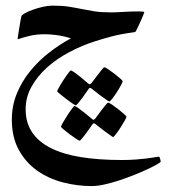

<svg xmlns="http://www.w3.org/2000/svg" viewBox="-20 -270 599 665"><path d="M536.6 289.6Q536.6 292 524.2 299.1Q511.7 306.2 491.7 315.7Q471.7 325.2 446 335.4Q420.4 345.7 393.8 354.5Q367.2 363.3 342 368.9Q316.9 374.5 297.9 374.5Q247.1 374.5 197.5 361.6Q147.9 348.6 108.6 320.8Q69.3 293 45.2 249.3Q21 205.6 21 144.5Q21 96.2 38.3 54Q55.7 11.7 84.5 -23.7Q113.3 -59.1 149.9 -87.6Q186.5 -116.2 225.6 -137.2Q199.2 -145.5 176.5 -148.4Q153.8 -151.4 135.3 -151.4Q104.5 -151.4 80.6 -145.3Q56.6 -139.2 41 -133.8Q41 -135.7 42.7 -147.2Q44.4 -158.7 46.6 -172.6Q48.8 -186.5 51 -198.7Q53.2 -210.9 54.2 -213.9Q54.7 -217.8 66.2 -224.1Q77.6 -230.5 93.8 -236.3Q109.9 -242.2 128.2 -246.3Q146.5 -250.5 161.6 -250.5Q195.3 -250.5 218.5 -246.8Q241.7 -243.2 262.9 -238.8Q284.2 -234.4 307.4 -230.7Q330.6 -227.1 364.7 -227.1Q381.3 -227.1 407.2 -228.8Q433.1 -230.5 460.9 -230.5Q469.2 -230.5 474.6 -229.7Q480 -229 480 -228Q480 -226.6 475.3 -215.6Q470.7 -204.6 465.1 -192.1Q459.5 -179.7 454.3 -169.4Q449.2 -159.2 448.2 -159.2Q420.9 -155.3 400.6 -151.4Q380.4 -147.5 364.7 -143.3Q349.1 -139.2 336.2 -135.3Q323.2 -131.3 310.5 -127.4Q264.2 -112.8 220.7 -89.8Q177.2 -66.9 143.6 -36.9Q109.9 -6.8 89.4 29.8Q68.8 66.4 68.8 108.4Q68.8 154.8 91.1 188Q113.3 221.2 155.8 242.7Q198.2 264.2 260.3 274.2Q322.3 284.2 401.9 284.2Q428.2 284.2 450.7 282.5Q473.1 280.8 490.2 278.6Q507.3 276.4 517.8 274.4Q528.3 272.5 531.2 272.5Q531.7 272.5 532.7 274.9Q533.7 277.3 534.7 280.5Q535.6 283.7 536.1 286.4Q536.6 289.1 536.6 289.6ZM341.3 -37.1Q344.2 -37.1 354.5 -30.3Q364.7 -23.4 376 -14.9Q387.2 -6.3 396 1.5Q404.8 9.3 404.8 11.2Q404.8 14.2 398.7 25.6Q392.6 37.1 384.5 49.6Q376.5 62 368.9 71.8Q361.3 81.5 358.4 81.5Q356.9 81.5 347.2 74.7Q337.4 67.9 326.2 59.6Q313.5 49.8 297.4 37.1Q293.5 34.2 291 34.2Q290 34.2 286.6 38.6Q275.4 54.2 266.6 66.9Q258.8 77.6 251.7 86.2Q244.6 94.7 242.2 94.7Q241.2 94.7 236.1 91.6Q231 88.4 223.6 83.3Q216.3 78.1 208.5 72Q200.7 65.9 193.8 60.5Q187 55.2 182.6 51.3Q178.2 47.4 178.2 45.9Q178.2 43.9 181.4 38.1Q184.6 32.2 189.2 24.2Q193.8 16.1 199.7 7.3Q205.6 -1.5 210.7 -8.8Q215.8 -16.1 219.7 -21Q223.6 -25.9 225.1 -25.9Q228.5 -25.9 238.5 -18.8Q248.5 -11.7 258.8 -3.4Q271 6.3 285.2 19Q288.6 22 291 22Q293 22 297.4 17.1Q309.1 2.4 317.9 -9.8Q325.7 -20 332.5 -28.6Q339.4 -37.1 341.3 -37.1ZM354.5 85.4Q357.4 85.4 367.7 92.3Q377.9 99.1 389.2 107.9Q400.4 116.7 409.2 124.5Q418 132.3 418 134.3Q418 137.2 411.6 148.4Q405.3 159.7 397.2 172.1Q389.2 184.6 381.6 194.6Q374 204.6 371.6 204.6Q370.1 204.6 360.4 197.5Q350.6 190.4 339.4 182.1Q326.7 172.4 310.5 159.7Q306.6 157.2 303.7 157.2Q302.7 157.2 302 158.4Q301.3 159.7 299.8 161.1Q288.6 176.8 279.8 189.5Q272 200.2 264.9 208.7Q257.8 217.3 255.4 217.3Q253.4 217.3 243.2 210.4Q232.9 203.6 221.4 195.1Q210 186.5 200.7 178.7Q191.4 170.9 191.4 168.9Q191.4 166 198 154.5Q204.6 143.1 212.9 130.1Q221.2 117.2 228.8 107.2Q236.3 97.2 237.8 97.2Q241.2 97.2 251 104.2Q260.7 111.3 271.5 119.6Q284.2 129.4 298.3 141.6Q301.8 145 303.7 145Q306.2 145 310.5 140.1Q321.8 125 330.6 112.8Q338.4 102.5 345.5 94Q352.5 85.4 354.5 85.4Z"/></svg>

Font: Scheherazade
Style: Bold
Weight: 700
Version: Version 2.100 (build 932/914)